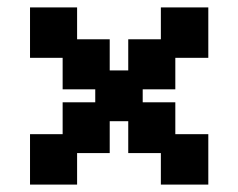

<svg xmlns="http://www.w3.org/2000/svg" viewBox="-20 -487 643 518"><path d="M61 11V-125H149V-211H237V-246H149V-331H61V-467H188V-381H276V-297H326V-381H414V-467H542V-331H453V-246H365V-211H453V-125H542V11H414V-74H326V-160H276V-74H188V11Z"/></svg>

Font: Pixelify Sans
Style: Bold
Weight: 700
Designer: Stefie Justprince
Foundry: Typecalism Foundryline
Version: Version 1.000